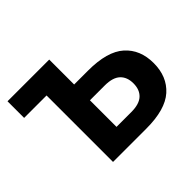

<svg xmlns="http://www.w3.org/2000/svg" viewBox="-121 -658 817 817"><g transform="rotate(-45 287.5 -250.0)"><path d="M5 -500H256V-350H340Q455 -350 507.5 -303Q560 -256 560 -175Q560 -94 507.5 -47Q455 0 340 0H140V-400H5ZM256 -255V-95H345Q393 -95 415.5 -116Q438 -137 438 -175Q438 -213 415.5 -234Q393 -255 345 -255Z"/></g></svg>

Font: PT Root UI Web Bold
Style: Regular
Weight: 700
Designer: Vitaly Kuzmin
Foundry: ParaType Ltd.
Version: Version 1.000W